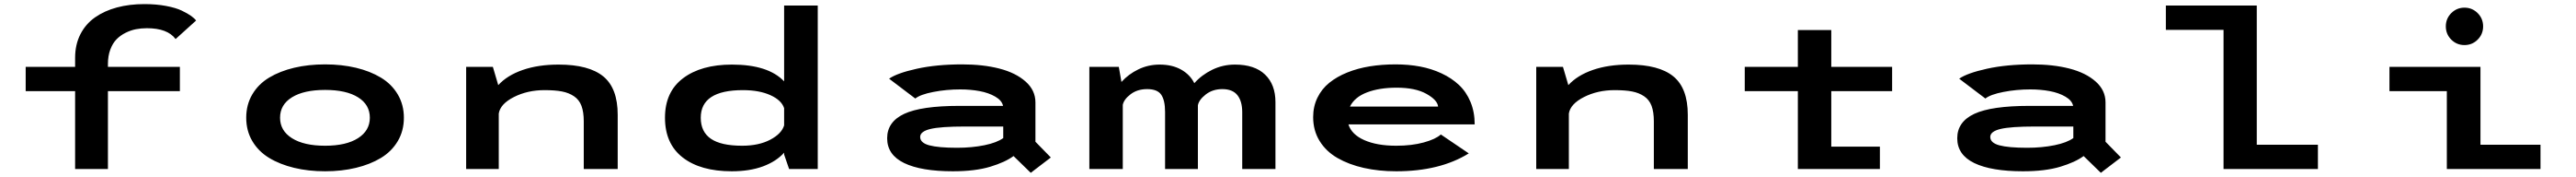

<svg xmlns="http://www.w3.org/2000/svg" viewBox="-20 -827 12640 866"><path d="M106 -500H348.5V-544Q348.5 -608.5 374.2 -659Q400 -709.5 446 -741.8Q492 -774 553.5 -790.5Q615 -807 688.5 -807Q746 -807 794.2 -798Q842.5 -789 871.8 -775Q901 -761 917.8 -749Q934.5 -737 942 -726.5L841.5 -636Q802 -689 700.5 -689Q672.5 -689 646.8 -684Q621 -679 595.5 -666.2Q570 -653.5 551.2 -634.2Q532.5 -615 521 -584Q509.5 -553 509.5 -514V-500H862.5V-381H509.5V0H348.5V-381H106Z M1575 11Q1493 11 1423.2 -5.8Q1353.5 -22.5 1300.8 -54.2Q1248 -86 1218 -136.5Q1188 -187 1188 -251Q1188 -315 1218 -365.5Q1248 -416 1300.8 -447.5Q1353.5 -479 1423.2 -495.5Q1493 -512 1575 -512Q1656.5 -512 1726.2 -495.5Q1796 -479 1848.8 -447.2Q1901.5 -415.5 1931.5 -365Q1961.5 -314.5 1961.5 -251Q1961.5 -187 1931.5 -136.5Q1901.5 -86 1848.8 -54.2Q1796 -22.5 1726.2 -5.8Q1656.5 11 1575 11ZM1575 -114Q1678.5 -114 1736.5 -151Q1794.5 -188 1794.5 -251Q1794.5 -315 1736.5 -351Q1678.5 -387 1575 -387Q1471 -387 1412.5 -351Q1354 -315 1354 -251Q1354 -187.5 1412.5 -150.8Q1471 -114 1575 -114Z M2267 0V-500H2398L2424.5 -410.5Q2468.5 -458.5 2544.8 -484.8Q2621 -511 2720.5 -511Q2869 -511 2939.8 -453.2Q3010.5 -395.5 3010.5 -265.5V0H2844V-233.5Q2844 -279 2832.8 -309Q2821.5 -339 2796.2 -356Q2771 -373 2737 -379.5Q2703 -386 2651.5 -386Q2568 -386 2501.2 -352.2Q2434.5 -318.5 2427 -271.5V0Z M3571 -511Q3749 -511 3827 -429V-800H3992V0H3851.5L3827 -71V-80Q3789 -37.5 3723.8 -13.2Q3658.5 11 3570 11Q3417 11 3329.8 -56.2Q3242.5 -123.5 3242.5 -251Q3242.5 -377.5 3331.2 -444.2Q3420 -511 3571 -511ZM3418 -251Q3418 -182 3467.8 -148Q3517.5 -114 3621 -114Q3702.5 -114 3758.5 -143.2Q3814.5 -172.5 3827 -213.5V-298Q3814 -337 3759.5 -361.5Q3705 -386 3625 -386Q3418 -386 3418 -251Z M4700.5 -512Q4803 -512 4883 -491.5Q4963 -471 5011.5 -428.2Q5060 -385.5 5060 -325.5V-133.5L5135.5 -56.5L5037 18.5L4952.5 -63.5Q4912 -33.5 4838 -11.2Q4764 11 4655 11Q4499.5 11 4416 -29.2Q4332.5 -69.5 4332.5 -150.5Q4332.5 -231 4416.2 -270Q4500 -309 4687 -309H4901Q4895.5 -335.5 4863 -354.2Q4830.5 -373 4786.2 -381.2Q4742 -389.5 4691 -389.5Q4623 -389.5 4559.5 -377.2Q4496 -365 4470.5 -345L4342 -442Q4381.5 -469.5 4478.5 -490.8Q4575.5 -512 4700.5 -512ZM4675.5 -104Q4748.5 -104 4809.8 -116.5Q4871 -129 4902 -151.5V-208H4714.5Q4595 -208 4544.8 -196Q4494.5 -184 4494.5 -157Q4494.5 -128 4539.2 -116Q4584 -104 4675.5 -104Z M5324.5 0V-500H5469L5482 -426Q5516 -464 5564.8 -487.5Q5613.5 -511 5669.5 -511Q5731 -511 5774.8 -486.5Q5818.5 -462 5839.5 -420Q5875.5 -460.5 5927.5 -485.8Q5979.5 -511 6039 -511Q6135.5 -511 6186.5 -462.2Q6237.5 -413.5 6237.5 -327.5V0H6074.5V-278Q6074.5 -332 6050.8 -361.5Q6027 -391 5977 -391Q5929 -391 5895.2 -364.5Q5861.5 -338 5857 -311.5V0H5696V-279Q5696 -336 5677.2 -363.5Q5658.5 -391 5608 -391Q5560 -391 5527 -366Q5494 -341 5488.5 -314V0Z M7186 -76.5Q7044.5 11 6830 11Q6744 11 6670.8 -5.5Q6597.5 -22 6541.8 -54Q6486 -86 6454.2 -137.2Q6422.5 -188.5 6422.5 -254Q6422.5 -306 6443.5 -349Q6464.5 -392 6501.8 -422Q6539 -452 6590.2 -472.5Q6641.5 -493 6700.8 -502.5Q6760 -512 6827 -512Q6890.5 -512 6946.8 -501.5Q7003 -491 7052.5 -468Q7102 -445 7138 -411.2Q7174 -377.5 7194.5 -328.2Q7215 -279 7215 -218.5H6595.5Q6611 -169 6673.2 -141.5Q6735.5 -114 6830 -114Q6906.5 -114 6965 -130Q7023.5 -146 7049 -169ZM6832 -398Q6747.5 -398 6686.8 -375Q6626 -352 6603 -305.5H7035.5Q7032.5 -337.5 6978.2 -367.8Q6924 -398 6832 -398Z M7517 0V-500H7648L7674.5 -410.5Q7718.5 -458.5 7794.8 -484.8Q7871 -511 7970.5 -511Q8119 -511 8189.8 -453.2Q8260.5 -395.5 8260.5 -265.5V0H8094V-233.5Q8094 -279 8082.8 -309Q8071.5 -339 8046.2 -356Q8021 -373 7987 -379.5Q7953 -386 7901.5 -386Q7818 -386 7751.2 -352.2Q7684.5 -318.5 7677 -271.5V0Z M8540 -381V-500H8800.5V-680H8964.5V-500H9263V-381H8964.5V-109.5H9203V0H8800.5V-381Z M9950.5 -512Q10053 -512 10133 -491.5Q10213 -471 10261.5 -428.2Q10310 -385.5 10310 -325.5V-133.5L10385.5 -56.5L10287 18.5L10202.5 -63.5Q10162 -33.5 10088 -11.2Q10014 11 9905 11Q9749.5 11 9666 -29.2Q9582.5 -69.5 9582.5 -150.5Q9582.5 -231 9666.2 -270Q9750 -309 9937 -309H10151Q10145.5 -335.5 10113 -354.2Q10080.5 -373 10036.2 -381.2Q9992 -389.5 9941 -389.5Q9873 -389.5 9809.5 -377.2Q9746 -365 9720.5 -345L9592 -442Q9631.5 -469.5 9728.5 -490.8Q9825.5 -512 9950.5 -512ZM9925.5 -104Q9998.5 -104 10059.8 -116.5Q10121 -129 10152 -151.5V-208H9964.5Q9845 -208 9794.8 -196Q9744.5 -184 9744.5 -157Q9744.5 -128 9789.2 -116Q9834 -104 9925.5 -104Z M11052 -119H11352V0H10889V-681H10606V-800H11052Z M12135.8 -633.2Q12109 -606.5 12071 -606.5Q12033 -606.5 12006.2 -633.2Q11979.5 -660 11979.5 -698Q11979.5 -736 12006.2 -762.8Q12033 -789.5 12071 -789.5Q12109 -789.5 12135.8 -762.8Q12162.5 -736 12162.5 -698Q12162.5 -660 12135.8 -633.2ZM12149.5 -119H12444V0H11984.5V-381H11703V-500H12149.5Z"/></svg>

Font: League Mono Extended SemiBold
Style: Regular
Weight: 600
Width: 9
Designer: Tyler Finck
Foundry: The League of Moveable Type / Tyler Finck
Version: Version 2.210